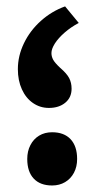

<svg xmlns="http://www.w3.org/2000/svg" viewBox="-20 -558 315 589"><path d="M63.6 -70.3Q63.6 -94.1 73.2 -112.7Q82.7 -131.4 100 -141.9Q117.2 -152.3 139.9 -152.3Q176.5 -152.3 196.6 -130.9Q216.6 -109.4 216.6 -70.3Q216.6 -46.5 206.9 -28.1Q197.1 -9.6 179.7 0.7Q162.3 11 139.9 11Q103.3 11 83.5 -10.1Q63.6 -31.2 63.6 -70.3ZM179.7 -538.4 221.6 -487.6Q197.4 -474.8 178.3 -458.1Q159.1 -441.4 148.4 -424.7Q137.8 -408 137.8 -395.2Q137.8 -384.6 143.1 -374.8Q148.4 -365.1 164.4 -350.1Q185 -332.4 192.3 -318.2Q199.6 -304 199.6 -285.9Q199.6 -258.9 180.2 -242.9Q160.9 -226.9 130 -226.9Q103 -226.9 81.1 -242Q59.3 -257.1 47.1 -284.1Q34.8 -311.1 34.8 -345.9Q34.8 -386.7 53.6 -425.6Q72.4 -464.5 105.6 -494.1Q138.8 -523.8 179.7 -538.4Z"/></svg>

Font: Riot Sans AR Bold
Style: Regular
Weight: 400
Designer: Bonnie Shaver-Troup, Thomas Jockin
Foundry: Lexend
Version: Version 1.001